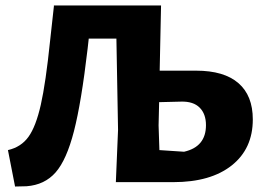

<svg xmlns="http://www.w3.org/2000/svg" viewBox="-20 -665 961 701"><path d="M35 16 9 -117Q57 -128 84 -165.5Q111 -203 129 -282.5Q147 -362 163 -517L177 -644L176 -645H568L563 -407H696Q798 -407 850.5 -361.5Q903 -316 903 -229Q903 -122 826 -61Q749 0 613 0H403L411 -191L405 -524H304L300 -488Q277 -291 250 -186Q223 -81 183 -35.5Q143 10 77 15ZM559 -207 562 -117 652 -111Q732 -129 732 -208Q732 -249 709 -272Q686 -295 642 -294L561 -292Z"/></svg>

Font: Alegreya Sans SC ExtraBold
Style: Regular
Weight: 800
Designer: Juan Pablo del Peral
Foundry: Huerta Tipografica
Version: Version 2.007